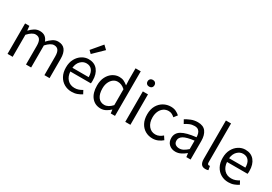

<svg xmlns="http://www.w3.org/2000/svg" viewBox="31 -1712 3765 2655"><g transform="rotate(30 1913.5 -384.5)"><path d="M82 0V-486H150L157 -416H160Q192 -451 230 -474.5Q268 -498 311 -498Q367 -498 398.5 -473.5Q430 -449 445 -405Q483 -446 522 -472Q561 -498 605 -498Q680 -498 716.5 -449.5Q753 -401 753 -308V0H671V-297Q671 -365 649 -396Q627 -427 581 -427Q527 -427 459 -352V0H377V-297Q377 -365 355 -396Q333 -427 286 -427Q232 -427 164 -352V0Z M1108 12Q1043 12 990 -18.5Q937 -49 906 -106Q875 -163 875 -242Q875 -322 906.5 -379Q938 -436 988 -467Q1038 -498 1093 -498Q1186 -498 1236.5 -436Q1287 -374 1287 -270Q1287 -257 1286.5 -244.5Q1286 -232 1284 -223H956Q961 -146 1004.5 -100Q1048 -54 1118 -54Q1153 -54 1182.5 -64.5Q1212 -75 1239 -92L1268 -38Q1237 -18 1197.5 -3Q1158 12 1108 12ZM955 -282H1215Q1215 -356 1183.5 -394.5Q1152 -433 1095 -433Q1044 -433 1003.5 -393.5Q963 -354 955 -282ZM1079 -573 1037 -614 1178 -781 1236 -726Z M1573 12Q1482 12 1427 -54.5Q1372 -121 1372 -242Q1372 -321 1401.5 -378.5Q1431 -436 1479.5 -467Q1528 -498 1583 -498Q1625 -498 1656 -483Q1687 -468 1719 -442L1715 -525V-712H1798V0H1730L1723 -57H1720Q1692 -29 1654 -8.5Q1616 12 1573 12ZM1591 -57Q1655 -57 1715 -124V-378Q1684 -406 1655.5 -417.5Q1627 -429 1597 -429Q1558 -429 1526.5 -405.5Q1495 -382 1476 -340.5Q1457 -299 1457 -243Q1457 -156 1492 -106.5Q1527 -57 1591 -57Z M1962 0V-486H2044V0ZM2004 -586Q1980 -586 1964.5 -600.5Q1949 -615 1949 -640Q1949 -664 1964.5 -679Q1980 -694 2004 -694Q2028 -694 2043.5 -679Q2059 -664 2059 -640Q2059 -615 2043.5 -600.5Q2028 -586 2004 -586Z M2400 12Q2336 12 2284 -18Q2232 -48 2202 -105Q2172 -162 2172 -242Q2172 -324 2204.5 -381Q2237 -438 2290.5 -468Q2344 -498 2406 -498Q2454 -498 2488.5 -481Q2523 -464 2548 -441L2506 -387Q2485 -406 2461.5 -418Q2438 -430 2409 -430Q2365 -430 2330.5 -406.5Q2296 -383 2276.5 -340.5Q2257 -298 2257 -242Q2257 -159 2298.5 -107.5Q2340 -56 2407 -56Q2441 -56 2470 -70.5Q2499 -85 2521 -105L2557 -50Q2524 -21 2484 -4.5Q2444 12 2400 12Z M2766 12Q2705 12 2664.5 -24.5Q2624 -61 2624 -126Q2624 -206 2695.5 -248.5Q2767 -291 2922 -308Q2922 -339 2913.5 -367Q2905 -395 2883.5 -412.5Q2862 -430 2822 -430Q2780 -430 2743 -414Q2706 -398 2677 -378L2645 -435Q2679 -457 2728.5 -477.5Q2778 -498 2836 -498Q2925 -498 2965 -443.5Q3005 -389 3005 -298V0H2937L2930 -58H2927Q2893 -30 2852.5 -9Q2812 12 2766 12ZM2790 -54Q2825 -54 2856 -71Q2887 -88 2922 -119V-254Q2801 -239 2752.5 -209Q2704 -179 2704 -132Q2704 -91 2729 -72.5Q2754 -54 2790 -54Z M3245 12Q3199 12 3178.5 -16.5Q3158 -45 3158 -98V-712H3240V-92Q3240 -73 3247 -64.5Q3254 -56 3263 -56Q3267 -56 3270.5 -56.5Q3274 -57 3281 -58L3292 4Q3284 8 3273 10Q3262 12 3245 12Z M3610 12Q3545 12 3492 -18.5Q3439 -49 3408 -106Q3377 -163 3377 -242Q3377 -322 3408.5 -379Q3440 -436 3490 -467Q3540 -498 3595 -498Q3688 -498 3738.5 -436Q3789 -374 3789 -270Q3789 -257 3788.5 -244.5Q3788 -232 3786 -223H3458Q3463 -146 3506.5 -100Q3550 -54 3620 -54Q3655 -54 3684.5 -64.5Q3714 -75 3741 -92L3770 -38Q3739 -18 3699.5 -3Q3660 12 3610 12ZM3457 -282H3717Q3717 -356 3685.5 -394.5Q3654 -433 3597 -433Q3546 -433 3505.5 -393.5Q3465 -354 3457 -282Z"/></g></svg>

Font: .
Style: 
Weight: 400
Designer: Paul D. Hunt, Dalton Maag
Foundry: Dalton Maag Ltd
Version: Version 1.200